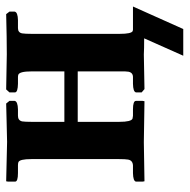

<svg xmlns="http://www.w3.org/2000/svg" viewBox="-16 -458 597 604"><g transform="rotate(-90 282.0 -155.5)"><path d="M84 -355Q84 -391.1 74.7 -395.5Q70.3 -397 64.9 -397H40Q13.2 -397 13.2 -405.8V-428.2L14.2 -434.1L138.2 -431.2Q156.2 -431.6 198.7 -432.6Q241.2 -433.6 258.8 -434.1L267.1 -423.8V-407.2Q265.1 -397.5 240.2 -397H220.2Q205.6 -397 202.6 -383.8Q201.2 -374.5 201.2 -355V-251H359.9V-354Q359.9 -392.6 349.1 -396Q345.7 -397 341.8 -397H320.8Q294.9 -397.5 293.9 -405.8V-423.8L303.2 -434.1L414.1 -432.1Q464.4 -432.1 540 -434.1L547.9 -423.8V-407.2Q545.9 -397.5 521 -397H496.1Q481.9 -397 479.5 -383.8Q478 -374.5 478 -354V-77.1Q478 -40 486.8 -36.1Q490.7 -34.7 496.1 -35.2H564L493.2 123H409.2L463.9 0Q429.7 0 413.1 -1Q397 -0.5 358.4 0Q319.3 0.5 304.2 1L293.9 -7.8V-25.9Q295.9 -34.7 320.8 -35.2H341.8Q356 -35.2 358.9 -49.3Q360.4 -58.1 359.9 -77.1V-209H201.2V-78.1Q201.2 -40.5 211.4 -36.6Q215.3 -35.6 220.2 -35.2H240.2Q267.1 -35.2 267.1 -25.9V-4.9L266.1 1L137.2 -1Q120.6 -1 75.4 0Q30.3 1 14.2 1L13.2 -4.9V-25.9Q15.1 -34.7 40 -35.2H64Q80.1 -36.1 82.5 -50.8Q84 -59.6 84 -78.1Z"/></g></svg>

Font: Linux Libertine O
Style: Bold
Weight: 700
Designer: Philipp H. Poll
Foundry: Philipp H. Poll
Version: Version 5.0.0